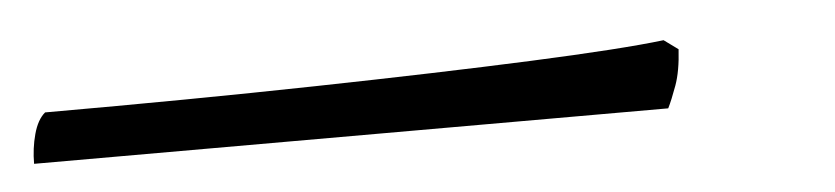

<svg xmlns="http://www.w3.org/2000/svg" viewBox="-34 -51 648 149"><g transform="rotate(-5 290.0 23.5)"><path d="M-11 50Q-11 38 -8 27Q-5 16 1 11Q114 11 211.5 9Q309 7 380 4Q451 1 484 -3L495 5Q494 22 490 33Q486 44 483 50Z"/></g></svg>

Font: Texturina Thin
Style: Italic
Weight: 100
Italic angle: -11°
Designer: Guillermo Torres Carreño
Foundry: Omnibus-Type
Version: Version 1.002; ttfautohint (v1.8.3)